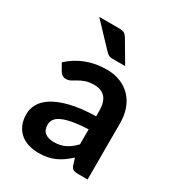

<svg xmlns="http://www.w3.org/2000/svg" viewBox="-177 -840 878 957"><g transform="rotate(30 262.0 -361.5)"><path d="M468 0H412.5Q395 0 385 -5.2Q375 -10.5 370 -26.5L359 -63Q339.5 -45.5 320.8 -32.2Q302 -19 282 -10Q262 -1 239.5 3.5Q217 8 189.5 8Q157 8 129.5 -0.8Q102 -9.5 82.2 -27Q62.5 -44.5 51.5 -70.5Q40.5 -96.5 40.5 -131Q40.5 -160 55.8 -188.2Q71 -216.5 106.5 -239.2Q142 -262 201 -277Q260 -292 347.5 -294V-324Q347.5 -375.5 325.8 -400.2Q304 -425 262.5 -425Q232.5 -425 212.5 -418Q192.5 -411 177.8 -402.2Q163 -393.5 150.5 -386.5Q138 -379.5 123 -379.5Q110.5 -379.5 101.5 -386Q92.5 -392.5 87 -402L64.5 -441.5Q153 -522.5 278 -522.5Q323 -522.5 358.2 -507.8Q393.5 -493 418 -466.8Q442.5 -440.5 455.2 -404Q468 -367.5 468 -324ZM228 -77Q247 -77 263 -80.5Q279 -84 293.2 -91Q307.5 -98 320.8 -108.2Q334 -118.5 347.5 -132.5V-219Q293.5 -216.5 257.2 -209.8Q221 -203 199 -192.5Q177 -182 167.8 -168Q158.5 -154 158.5 -137.5Q158.5 -105 177.8 -91Q197 -77 228 -77ZM228.5 -731Q249 -731 258.8 -724.2Q268.5 -717.5 276 -704.5L347.5 -583H277Q263 -583 254.2 -586.8Q245.5 -590.5 236.5 -600.5L113 -731Z"/></g></svg>

Font: LatoHex
Style: Bold
Weight: 700
Designer: Lukasz Dziedzic
Foundry: tyPoland Lukasz Dziedzic
Version: Version 1.104; Western+Polish opensource